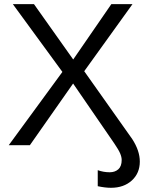

<svg xmlns="http://www.w3.org/2000/svg" viewBox="-20 -708 707 936"><path d="M661.6 79.6Q661.6 136.2 622.6 171.9Q583.5 207.5 521 207.5Q492.2 207.5 456.5 199.7V121.6Q484.9 131.8 514.6 131.8Q540.5 131.8 556.9 117.2Q573.2 102.5 573.2 71.8Q573.2 57.6 565.7 39.8Q558.1 22 537.4 -8.3Q516.6 -38.6 336.4 -300.8L125.5 0H22.5L284.2 -357.4L42.5 -688H145.5L336.9 -418L522.9 -688H626L390.6 -360.8L624.5 -30.3Q661.6 26.9 661.6 79.6Z"/></svg>

Font: Arial
Style: Regular
Weight: 400
Designer: Steve Matteson
Foundry: Ascender Corporation
Version: Version 2.00.3